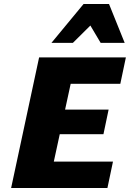

<svg xmlns="http://www.w3.org/2000/svg" viewBox="-20 -947 654 967"><path d="M521 0H36L177 -658H614L586 -525H336L251 -133H549ZM153 -271 180 -395H527L501 -271ZM239 -731 401 -927H529L467 -850L347 -731ZM487 -731 417 -849 401 -927H529L608 -731Z"/></svg>

Font: Ysabeau Office Black
Style: Italic
Weight: 900
Italic angle: -12°
Designer: Christian Thalmann (Catharsis Fonts)
Version: Version 2.001;gftools[0.9.30]; featfreeze: tnum,lnum,ss02